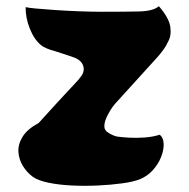

<svg xmlns="http://www.w3.org/2000/svg" viewBox="-20 -591 611 620"><path d="M487 -405 359 -264Q343 -248 329.5 -223Q316 -198 317 -182Q317 -170 331 -161.5Q345 -153 358 -150Q372 -148 396 -146.5Q420 -145 447 -147Q474 -149 496 -156Q508 -146 508.5 -126Q509 -106 500 -83.5Q491 -61 473.5 -41.5Q456 -22 431 -12Q411 -4 375 1Q339 6 296.5 8Q254 10 212 8Q170 6 136.5 -1Q103 -8 86 -20Q67 -34 54 -55Q41 -76 39.5 -100.5Q38 -125 53 -149.5Q68 -174 105 -194Q131 -223 166 -261Q201 -299 232 -332Q234 -334 234.5 -335Q235 -336 236 -337Q253 -356 250 -373Q246 -396 217.5 -406Q189 -416 157 -426Q145 -429 132.5 -434Q120 -439 113 -445Q91 -462 76.5 -498Q62 -534 63 -568Q69 -566 95.5 -563.5Q122 -561 159.5 -558.5Q197 -556 237 -554.5Q277 -553 311 -553Q382 -553 428.5 -554Q475 -555 493 -571Q526 -533 530 -504Q534 -475 522 -455Q518 -445 508 -431Q498 -417 487 -405Z"/></svg>

Font: Potta One
Style: Regular
Weight: 400
Designer: 108,108go
Foundry: Font Zone 108
Version: Version 1.000